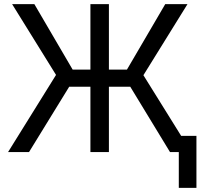

<svg xmlns="http://www.w3.org/2000/svg" viewBox="-20 -727 959 918"><path d="M500.7 0H412.3V-707.2H500.7ZM247.9 -368.8 38 -707.2H144.3L327.3 -394.3H587L770 -707.2H876.4L665.7 -367.4L894.3 0H792.8L602.9 -312.2H310.8L118.8 0H18.6ZM919.2 171.3H834.9V-77.3H919.2Z"/></svg>

Font: Pretendard Variable
Style: Regular
Weight: 400
Designer: Base glyphs from Inter by Rasmus Andersson; Hangul glyphs from Noto Sans CJK(Source Han Sans) by Jang Soo-young and Kang
Foundry: Kil Hyung-jin
Version: Version 1.100;FEAKit 1.0